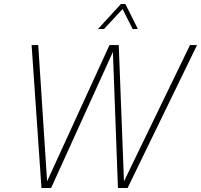

<svg xmlns="http://www.w3.org/2000/svg" viewBox="-20 -934 999 954"><path d="M467 -790H497L589 -889L639 -790H665L603 -914H581ZM186 0H234L541 -676L566 0H614L959 -710H924L596 -33L570 -710H524L214 -33L170 -710H137Z"/></svg>

Font: Geist Thin
Style: Italic
Weight: 100
Italic angle: -12°
Designer: Basement.studio, Andrés Briganti, Mateo Zaragoza
Foundry: Basement.studio, Vercel, Andrés Briganti, Guido Ferreyra, Mateo Zaragoza
Version: Version 1.500